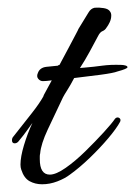

<svg xmlns="http://www.w3.org/2000/svg" viewBox="-20 -467 350 497"><path d="M89 10Q71 10 56.5 2Q42 -6 35 -28Q34 -31 33.5 -34Q33 -37 33 -41Q33 -61 42 -91Q51 -121 64 -149Q58 -141 50 -129.5Q42 -118 27 -100Q23 -96 18 -96Q11 -96 11 -104Q11 -110 15 -114Q41 -147 61.5 -173Q82 -199 92 -217Q92 -219 98 -229.5Q104 -240 114 -259Q106 -258 100.5 -257.5Q95 -257 91 -257Q84 -257 79 -263Q74 -269 78 -278Q83 -292 100 -294Q117 -296 130 -297Q131 -299 134 -299Q146 -321 157 -342Q168 -363 175.5 -377Q183 -391 183 -392Q203 -424 209 -434.5Q215 -445 225 -447Q236 -448 248.5 -446Q261 -444 265 -437Q268 -433 268 -427Q268 -418 264 -409.5Q260 -401 256 -396Q252 -389 245.5 -386.5Q239 -384 234 -374Q224 -355 212 -333Q200 -311 187 -291L199 -292Q223 -294 244.5 -297Q266 -300 294 -299Q299 -299 304.5 -297.5Q310 -296 310 -293Q310 -289 284 -282Q274 -278 240.5 -273.5Q207 -269 172 -265Q162 -246 154 -233.5Q146 -221 143 -215Q121 -169 103.5 -131.5Q86 -94 84 -70Q83 -66 83 -62.5Q83 -59 83 -55Q83 -15 109 -15Q125 -15 150 -32.5Q175 -50 201 -75.5Q227 -101 248.5 -124.5Q270 -148 278 -160Q281 -163 284 -163Q288 -163 290.5 -160Q293 -157 291 -152Q282 -135 260.5 -109.5Q239 -84 212.5 -58.5Q186 -33 161 -15Q148 -5 128.5 2.5Q109 10 89 10Z"/></svg>

Font: Allura
Style: Regular
Weight: 400
Designer: Robert E. Leuschke
Foundry: Robert E. Leuschke
Version: Version 1.110